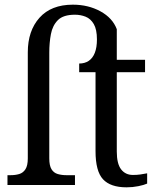

<svg xmlns="http://www.w3.org/2000/svg" viewBox="-20 -792 671 822"><path d="M522 10Q453 10 421 -24.5Q389 -59 389 -145V-483H319V-520Q343 -520 360 -531.5Q377 -543 386 -566Q395 -589 395 -623Q395 -666 381.5 -689Q368 -712 346.5 -720.5Q325 -729 301 -729Q251 -729 228 -706Q205 -683 198 -646Q191 -609 191 -567V-114Q191 -83 200.5 -67.5Q210 -52 227 -47Q244 -42 265 -42H301V0H12V-42H25Q46 -42 62.5 -47Q79 -52 89 -67.5Q99 -83 99 -114V-568Q99 -660 149 -716Q199 -772 292 -772Q358 -772 410 -743.5Q462 -715 480 -667V-536H601V-483H480V-143Q480 -91 498.5 -67Q517 -43 549 -43Q566 -43 580.5 -45Q595 -47 610 -50V-6Q597 0 572.5 5Q548 10 522 10Z"/></svg>

Font: Noto Serif SemiCondensed
Style: Regular
Weight: 400
Width: 4
Designer: Monotype Design Team
Foundry: Monotype Imaging Inc.
Version: Version 2.013